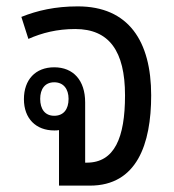

<svg xmlns="http://www.w3.org/2000/svg" viewBox="-20 -582 546 602"><path d="M165 0H262C409 0 454 -130 454 -283C454 -453 383 -562 224 -562C153 -562 97 -549 47 -529L69 -460C112 -479 159 -491 216 -491C322 -491 372 -422 372 -283C372 -150 339 -72 252 -72H247V-261C247 -330 210 -371 150 -371C91 -371 55 -332 55 -271C55 -210 93 -173 150 -173C155 -173 160 -173 165 -174ZM150 -219C121 -219 106 -240 106 -272C106 -303 121 -324 150 -324C179 -324 195 -303 195 -272C195 -239 179 -219 150 -219Z"/></svg>

Font: Noto Sans Thai Looped SemiCondensed
Style: Regular
Weight: 400
Width: 4
Designer: Sasikarn Vongin, Ben Mitchell
Foundry: The Fontpad Ltd
Version: Version 1.001